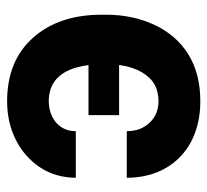

<svg xmlns="http://www.w3.org/2000/svg" viewBox="-42 -554 604 561"><g transform="rotate(-90 260.5 -273.0)"><path d="M245.6 -433.1Q206.5 -432.1 182.4 -410.6Q158.2 -389.2 158.2 -354H22Q22.9 -414.1 52.2 -458Q82 -503.4 132.6 -529.1Q183.1 -554.7 245.6 -554.7Q363.8 -554.7 431.2 -479Q498.5 -403.3 498.5 -278.8V-265.6Q498.5 -189 469.7 -126Q439.9 -61 383.3 -25.6Q326.7 9.8 245.6 9.8Q180.2 9.8 129.4 -16.1Q78.6 -42.5 50.5 -91.1Q22.5 -139.6 22 -205.1H158.2Q158.2 -165 182.4 -138.9Q206.5 -112.8 245.6 -112.3Q288.6 -113.3 311.5 -136.7Q354 -179.2 354 -265.6V-278.8Q354 -316.4 344.2 -352.5Q321.3 -432.6 245.6 -433.1ZM205.1 -316.9H397.5V-227.5H205.1Z"/></g></svg>

Font: Inter Tight Stencil
Style: Bold
Weight: 700
Designer: Rasmus Andersson
Foundry: rsms
Version: Version 3.004;Glyphs 3.1.2 (3151)